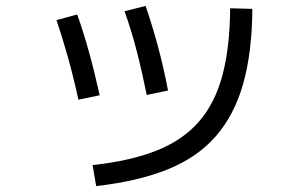

<svg xmlns="http://www.w3.org/2000/svg" viewBox="-20 -605 1040 649"><path d="M293 -47Q422 -61 510.5 -96.5Q599 -132 653 -194.5Q707 -257 732 -351Q757 -445 758 -577L833 -575Q832 -428 802 -322Q772 -216 709.5 -144.5Q647 -73 547 -32.5Q447 8 305 24ZM245 -268Q229 -342 210 -410Q191 -478 171 -537L241 -556Q261 -500 280 -432Q299 -364 317 -283ZM476 -284Q461 -359 442.5 -431Q424 -503 401 -567L472 -585Q495 -519 514.5 -446Q534 -373 548 -299Z"/></svg>

Font: M PLUS 2 Thin
Style: Regular
Weight: 400
Version: Version 1.001